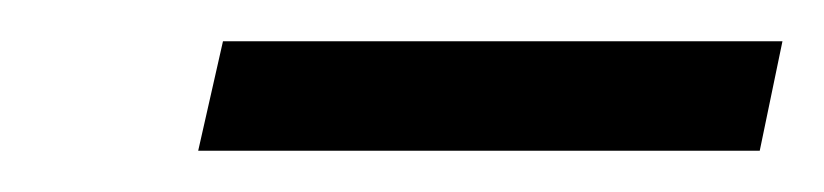

<svg xmlns="http://www.w3.org/2000/svg" viewBox="-20 -686 399 93"><path d="M76 -613 88 -666H359L348 -613Z"/></svg>

Font: Saira SemiCondensed
Style: Italic
Weight: 400
Width: 4
Italic angle: -12°
Designer: Hector Gatti with collaboration of the Omnibus-Type team
Foundry: Omnibus-Type
Version: Version 1.101